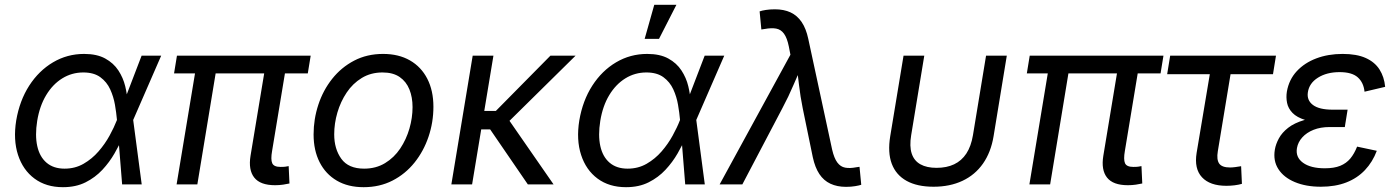

<svg xmlns="http://www.w3.org/2000/svg" viewBox="-20 -777 5891 809"><path d="M245.1 11.7Q174.3 11.7 125.5 -24.4Q76.7 -60.5 55.9 -124.3Q35.2 -188 48.3 -269.5Q62.5 -353 103 -416Q143.6 -479 203.4 -514.4Q263.2 -549.8 334.5 -549.8Q388.2 -549.8 423.3 -530.5Q458.5 -511.2 478.8 -480.2Q499 -449.2 507.6 -413.8Q516.1 -378.4 517.6 -345.7H548.8L541 -272.9L577.1 0H494.6L472.7 -272.9Q470.2 -301.3 464.4 -335.4Q458.5 -369.6 444.3 -400.6Q430.2 -431.6 402.8 -451.7Q375.5 -471.7 331.1 -471.7Q282.7 -471.7 242.4 -446.8Q202.1 -421.9 174.6 -376.2Q147 -330.6 136.7 -267.6Q127 -206.5 137 -161.4Q147 -116.2 176.3 -91.3Q205.6 -66.4 252 -66.4Q296.4 -66.4 332 -86.9Q367.7 -107.4 395 -138.9Q422.4 -170.4 441.7 -205.6Q460.9 -240.7 472.2 -270L576.7 -542.5H659.2L540.5 -270L524.9 -199.2H497.6Q483.4 -167 462.4 -130.4Q441.4 -93.8 411.4 -61.5Q381.3 -29.3 340.6 -8.8Q299.8 11.7 245.1 11.7Z M1139.2 3.4Q1076.7 3.4 1051.3 -28.8Q1025.9 -61 1035.6 -120.6L1101.1 -515.6H1188.5L1126.5 -141.1Q1120.1 -105 1127 -89.4Q1133.8 -73.7 1162.1 -73.7Q1175.3 -73.7 1182.6 -74.7Q1189.9 -75.7 1196.3 -77.1L1199.7 -3.9Q1189 -1.5 1172.9 1Q1156.7 3.4 1139.2 3.4ZM724.1 0 809.6 -515.6H896.5L811.5 0ZM713.4 -467.8 725.6 -542.5H1289.1L1276.9 -467.8Z M1512.2 11.7Q1446.3 11.7 1399.2 -15.9Q1352.1 -43.5 1326.7 -93.5Q1301.3 -143.6 1301.3 -210.4Q1301.3 -274.9 1321.3 -335.7Q1341.3 -396.5 1379.6 -444.8Q1418 -493.2 1472.2 -521.5Q1526.4 -549.8 1594.2 -549.8Q1659.7 -549.8 1707.3 -522.5Q1754.9 -495.1 1780.5 -445.1Q1806.2 -395 1806.2 -327.1Q1806.2 -261.7 1785.6 -200.9Q1765.1 -140.1 1726.6 -92Q1688 -43.9 1633.8 -16.1Q1579.6 11.7 1512.2 11.7ZM1514.2 -66.4Q1564 -66.4 1602.3 -89.6Q1640.6 -112.8 1666.3 -151.1Q1691.9 -189.5 1705.1 -235.1Q1718.3 -280.8 1718.3 -325.7Q1718.3 -367.2 1705.1 -400.1Q1691.9 -433.1 1664.1 -452.4Q1636.2 -471.7 1591.8 -471.7Q1542.5 -471.7 1504.4 -448.5Q1466.3 -425.3 1440.7 -387Q1415 -348.6 1401.6 -302.7Q1388.2 -256.8 1388.2 -210.9Q1388.2 -149.4 1418.2 -107.9Q1448.2 -66.4 1514.2 -66.4Z M2059.1 -542.5 1969.2 0H1881.8L1971.7 -542.5ZM2405.3 -542.5 2090.3 -231.9H1974.1L1986.8 -309.6H2069.3L2299.3 -542.5ZM2204.1 0 2043.5 -234.4 2101.6 -304.2 2312.5 0Z M2617.7 11.7Q2546.9 11.7 2498 -24.4Q2449.2 -60.5 2428.5 -124.3Q2407.7 -188 2420.9 -269.5Q2435.1 -353 2475.6 -416Q2516.1 -479 2575.9 -514.4Q2635.7 -549.8 2707 -549.8Q2760.7 -549.8 2795.9 -530.5Q2831.1 -511.2 2851.3 -480.2Q2871.6 -449.2 2880.1 -413.8Q2888.7 -378.4 2890.1 -345.7H2921.4L2913.6 -272.9L2949.7 0H2867.2L2845.2 -272.9Q2842.8 -301.3 2836.9 -335.4Q2831.1 -369.6 2816.9 -400.6Q2802.7 -431.6 2775.4 -451.7Q2748 -471.7 2703.6 -471.7Q2655.3 -471.7 2615 -446.8Q2574.7 -421.9 2547.1 -376.2Q2519.5 -330.6 2509.3 -267.6Q2499.5 -206.5 2509.5 -161.4Q2519.5 -116.2 2548.8 -91.3Q2578.1 -66.4 2624.5 -66.4Q2668.9 -66.4 2704.6 -86.9Q2740.2 -107.4 2767.6 -138.9Q2794.9 -170.4 2814.2 -205.6Q2833.5 -240.7 2844.7 -270L2949.2 -542.5H3031.7L2913.1 -270L2897.5 -199.2H2870.1Q2856 -167 2835 -130.4Q2814 -93.8 2783.9 -61.5Q2753.9 -29.3 2713.1 -8.8Q2672.4 11.7 2617.7 11.7ZM2696.3 -613.3 2736.8 -756.8H2830.1L2756.8 -613.3Z M3012.2 0 3310.5 -546.4 3303.7 -581.5Q3296.4 -617.2 3283.4 -635Q3270.5 -652.8 3250.5 -656.5Q3230.5 -660.2 3201.7 -654.8L3188 -652.8L3180.7 -729Q3189.5 -732.4 3207 -735.1Q3224.6 -737.8 3245.1 -737.8Q3282.7 -737.8 3310.8 -724.9Q3338.9 -711.9 3357.7 -684.3Q3376.5 -656.7 3385.7 -613.3L3486.3 -146.5Q3494.6 -110.4 3508.1 -92.3Q3521.5 -74.2 3541.3 -70.6Q3561 -66.9 3588.4 -72.3L3601.6 -74.2L3608.9 1.5Q3601.1 4.4 3583.7 7.3Q3566.4 10.3 3544.9 10.3Q3507.3 10.3 3479 -2.9Q3450.7 -16.1 3432.4 -43.7Q3414.1 -71.3 3404.8 -114.3L3362.3 -320.8Q3352.1 -371.1 3346.7 -418.7Q3341.3 -466.3 3334.5 -512.7H3365.2Q3343.8 -466.8 3323.2 -418.5Q3302.7 -370.1 3276.4 -320.8L3107.9 0Z M3913.6 9.8Q3844.7 9.8 3800 -14.9Q3755.4 -39.6 3737.5 -86.9Q3719.7 -134.3 3731 -203.1L3787.1 -542.5H3874.5L3819.3 -207.5Q3811.5 -160.6 3821.5 -130.1Q3831.5 -99.6 3858.2 -84.7Q3884.8 -69.8 3926.3 -69.8Q3968.8 -69.8 4000.2 -84.7Q4031.7 -99.6 4051.8 -130.1Q4071.8 -160.6 4079.6 -207.5L4134.8 -542.5H4222.2L4166.5 -203.1Q4155.3 -135.3 4121.8 -87.6Q4088.4 -40 4035.4 -15.1Q3982.4 9.8 3913.6 9.8Z M4732.4 3.4Q4669.9 3.4 4644.5 -28.8Q4619.1 -61 4628.9 -120.6L4694.3 -515.6H4781.7L4719.7 -141.1Q4713.4 -105 4720.2 -89.4Q4727.1 -73.7 4755.4 -73.7Q4768.6 -73.7 4775.9 -74.7Q4783.2 -75.7 4789.6 -77.1L4793 -3.9Q4782.2 -1.5 4766.1 1Q4750 3.4 4732.4 3.4ZM4317.4 0 4402.8 -515.6H4489.7L4404.8 0ZM4306.6 -467.8 4318.8 -542.5H4882.3L4870.1 -467.8Z M5147.5 5.9Q5078.1 5.9 5044.7 -30Q5011.2 -65.9 5022 -132.8L5077.6 -464.4H4897.9L4910.6 -542.5H5356.4L5343.8 -464.4H5165L5111.3 -139.6Q5105.5 -105 5116.9 -88.1Q5128.4 -71.3 5163.1 -71.3Q5171.9 -71.3 5185.1 -73Q5198.2 -74.7 5209.5 -76.7L5212.9 -2.4Q5199.7 1.5 5182.4 3.7Q5165 5.9 5147.5 5.9Z M5545.4 9.8Q5482.4 9.8 5435.8 -9.8Q5389.2 -29.3 5366.5 -64.5Q5343.8 -99.6 5351.6 -146.5Q5355.5 -169.9 5368.7 -194.1Q5381.8 -218.3 5407.7 -238.5Q5433.6 -258.8 5475.6 -271.2Q5517.6 -283.7 5579.6 -283.7H5652.8L5646.5 -241.7H5582.5Q5543.9 -241.7 5514.6 -230Q5485.4 -218.3 5467.3 -198.2Q5449.2 -178.2 5444.8 -153.3Q5438 -114.7 5470.2 -91.3Q5502.4 -67.9 5562 -67.9Q5601.6 -67.9 5627.2 -78.4Q5652.8 -88.9 5669.7 -109.1Q5686.5 -129.4 5698.2 -159.2L5781.2 -141.6Q5763.7 -94.7 5731.4 -60.5Q5699.2 -26.4 5652.8 -8.3Q5606.4 9.8 5545.4 9.8ZM5576.7 -260.3Q5517.1 -260.3 5480.7 -271.2Q5444.3 -282.2 5426 -301.3Q5407.7 -320.3 5403.1 -343.5Q5398.4 -366.7 5402.3 -391.1Q5411.1 -441.4 5443.8 -476.8Q5476.6 -512.2 5526.4 -531Q5576.2 -549.8 5637.2 -549.8Q5696.3 -549.8 5734.4 -532.7Q5772.5 -515.6 5792.5 -484.4Q5812.5 -453.1 5816.4 -411.1L5729.5 -390.6Q5725.6 -429.2 5700.9 -451.2Q5676.3 -473.1 5624.5 -473.1Q5570.3 -473.1 5533.2 -449.7Q5496.1 -426.3 5490.7 -387.7Q5485.8 -354.5 5512.2 -334.7Q5538.6 -314.9 5594.7 -314.9H5658.2L5649.4 -260.3Z"/></svg>

Font: Inter 16pt
Style: Italic
Weight: 400
Italic angle: -9.3988°
Version: Version 4.001;git-66647c0bb